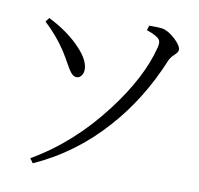

<svg xmlns="http://www.w3.org/2000/svg" viewBox="-79 -781 913 879"><g transform="rotate(10 377.0 -341.5)"><path d="M129 15 114 -6Q299 -113 440 -299Q565 -463 601 -609Q607 -634 597 -645Q585 -660 538 -676L545 -698Q548 -698 556 -698Q589 -698 605 -696Q634 -691 666 -661.5Q698 -632 698 -612Q698 -602 683 -588Q664 -571 658 -555Q579 -364 452 -223Q314 -68 129 15ZM231 -423Q223 -432 206 -463Q187 -497 174 -517Q131 -582 74 -634L88 -653Q166 -615 223 -561Q288 -499 289 -450Q289 -432 280 -420Q271 -408 257 -408Q244 -408 231 -423Z"/></g></svg>

Font: GenRyuMin TW R
Style: Regular
Weight: 400
Version: Version 1.501;PS 1;hotconv 16.6.51;makeotf.lib2.5.65220